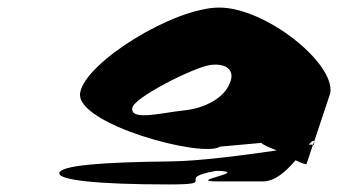

<svg xmlns="http://www.w3.org/2000/svg" viewBox="-20 -732 900 508"><path d="M137 -274C134 -256 234 -244 425 -244C567 -244 434 -260 553 -280C649 -278 466 -252 557 -252H675C709 -252 738 -280 762 -308C778 -300 791 -296 791 -298L808 -349C806 -350 802 -349 797 -349C804 -358 810 -362 811 -357L854 -486C866 -566 682 -712 560 -712C439 -712 204 -566 192 -486C179 -404 516 -313 562 -344L672 -354C672 -351 689 -343 712 -334C623 -321 508 -306 435 -305C244 -303 140 -294 137 -274ZM330 -446C332 -473 493 -554 536 -560C580 -566 604 -545 587 -510C573 -474 524 -446 468 -440C409 -434 325 -411 330 -446ZM808 -349C810 -349 810 -348 810 -347C811 -352 812 -355 811 -357Z"/></svg>

Font: Ampere
Style: SuExtIta
Weight: 400
Version: Version 1